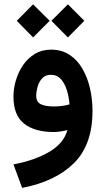

<svg xmlns="http://www.w3.org/2000/svg" viewBox="-20 -622 499 906"><path d="M300.3 -601.6 377.9 -523.9 300.3 -445.3 222.7 -523.9ZM136.2 -601.6 214.4 -523.9 136.2 -445.3 59.1 -523.9ZM416.5 -99.1Q416.5 61 329.1 147.7Q241.7 234.4 84.5 264.6L43.5 153.8Q147.9 133.8 215.1 93Q282.2 52.2 297.9 -8.3Q282.7 -4.4 265.6 -1.7Q248.5 1 234.4 1Q143.6 1 93.5 -38.8Q43.5 -78.6 43.5 -165.5Q43.5 -203.6 54.9 -242.7Q66.4 -281.7 88.9 -314.7Q111.3 -347.7 144.5 -367.7Q177.7 -387.7 221.2 -387.7Q271.5 -387.7 308.3 -363.3Q345.2 -338.9 369.1 -297.4Q393.1 -255.9 404.8 -204.6Q416.5 -153.3 416.5 -99.1ZM233.9 -119.6Q254.9 -119.6 273.9 -122.3Q293 -125 308.1 -129.4Q305.2 -165.5 295.2 -197.3Q285.2 -229 267.1 -249Q249 -269 220.2 -269Q193.4 -269 178.2 -251.7Q163.1 -234.4 157 -211.2Q150.9 -188 150.9 -169.9Q150.9 -140.1 173.3 -129.9Q195.8 -119.6 233.9 -119.6Z"/></svg>

Font: Vazirmatn UI FD SemiBold
Style: Regular
Weight: 600
Designer: Saber Rastikerdar
Foundry: Saber Rastikerdar
Version: Version 33.003